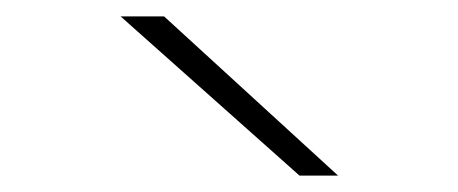

<svg xmlns="http://www.w3.org/2000/svg" viewBox="-20 -810 558 234"><path d="M345 -596 127 -790H180L392 -596Z"/></svg>

Font: Georama ExtraExtended ExtraLight
Style: Regular
Weight: 200
Width: 8
Designer: Jean-Baptiste Levee
Foundry: Production Type
Version: Version 1.000